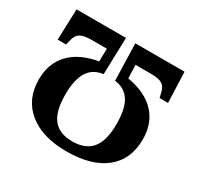

<svg xmlns="http://www.w3.org/2000/svg" viewBox="-154 -895 1117 1087"><g transform="rotate(30 404.0 -351.5)"><path d="M401.9 11.2Q245.1 11.2 154.5 -62Q64 -135.3 64 -264.2Q64 -369.1 127 -435.8Q189.9 -502.4 309.1 -522.9L311 -606.9H210.9Q160.6 -606.9 137.9 -593.3Q115.2 -579.6 106.9 -544.9L99.1 -512.2H43.9L50.8 -713.9H374L367.2 -473.1Q300.8 -464.8 268.8 -413.8Q236.8 -362.8 236.8 -264.2Q236.8 -155.3 277.6 -104.7Q318.4 -54.2 402.8 -54.2Q487.8 -54.2 529.8 -104.5Q571.8 -154.8 571.8 -264.2Q571.8 -364.7 539.8 -414.8Q507.8 -464.8 441.9 -473.1L435.1 -713.9H756.8L764.2 -514.2H709L701.2 -546.9Q693.8 -581.5 671.1 -595.2Q648.4 -608.9 598.1 -608.9H497.1L500 -522Q620.1 -501 682.1 -434.6Q744.1 -368.2 744.1 -264.2Q744.1 -132.3 654.8 -60.5Q565.4 11.2 401.9 11.2Z"/></g></svg>

Font: Droid Serif
Style: Bold
Weight: 700
Designer: Monotype Design team
Foundry: Monotype Imaging Inc.
Version: Version 1.03